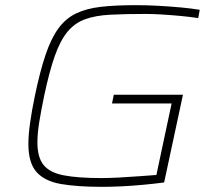

<svg xmlns="http://www.w3.org/2000/svg" viewBox="-20 -716 840 744"><path d="M375 8Q279 8 216 -3Q153 -14 121.5 -49.5Q90 -85 90 -158Q90 -193 96.5 -239.5Q103 -286 115 -344Q135 -440 156.5 -503.5Q178 -567 206 -605.5Q234 -644 274 -663.5Q314 -683 370.5 -689.5Q427 -696 506 -696Q548 -696 594 -693.5Q640 -691 682.5 -687Q725 -683 754 -678L748 -646Q714 -651 676.5 -654.5Q639 -658 604 -660Q569 -662 544 -662Q465 -662 407.5 -659Q350 -656 310 -641.5Q270 -627 242 -593.5Q214 -560 192.5 -499.5Q171 -439 151 -344Q139 -286 132 -242.5Q125 -199 125 -164Q125 -106 149 -76.5Q173 -47 227.5 -36.5Q282 -26 373 -26Q401 -26 440 -28Q479 -30 518.5 -33Q558 -36 586 -38L645 -315H414L421 -349H689L616 -9Q578 -4 535.5 0Q493 4 452 6Q411 8 375 8Z"/></svg>

Font: Saira Expanded Thin
Style: Italic
Weight: 250
Width: 7
Italic angle: -12°
Designer: Hector Gatti with collaboration of the Omnibus-Type team
Foundry: Omnibus-Type
Version: Version 1.101